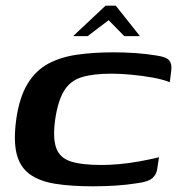

<svg xmlns="http://www.w3.org/2000/svg" viewBox="-20 -648 623 675"><path d="M37 -228Q48 -306 77 -353.5Q106 -401 150.5 -424.5Q195 -448 252.5 -456Q310 -464 378 -464Q419 -464 455.5 -461.5Q492 -459 529 -453Q565 -448 575 -435.5Q585 -423 582 -400L577 -359Q552 -369 515.5 -375.5Q479 -382 441 -385.5Q403 -389 372 -389Q309 -389 268.5 -377Q228 -365 206 -330Q184 -295 174 -228Q165 -163 177.5 -128Q190 -93 228.5 -80.5Q267 -68 337 -68Q366 -68 399.5 -71Q433 -74 469 -80.5Q505 -87 539 -95L533 -56Q531 -36 516.5 -22.5Q502 -9 463 -4Q426 2 386.5 4.5Q347 7 307 7Q229 7 173.5 -2Q118 -11 84 -36Q50 -61 38.5 -107Q27 -153 37 -228ZM237 -521 351 -628H387L472 -521H417L362 -577L288 -521Z"/></svg>

Font: Genos SemiBold
Style: Italic
Weight: 600
Italic angle: -8°
Version: Version 1.010